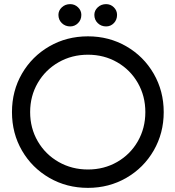

<svg xmlns="http://www.w3.org/2000/svg" viewBox="-20 -896 850 930"><path d="M38 -353Q38 -456 86.5 -539.5Q135 -623 219 -671.5Q303 -720 406 -720Q508 -720 592 -671.5Q676 -623 724.5 -539Q773 -455 773 -353Q773 -251 724.5 -167Q676 -83 592 -34.5Q508 14 406 14Q303 14 219 -34.5Q135 -83 86.5 -166.5Q38 -250 38 -353ZM684 -353Q684 -431 647.5 -494.5Q611 -558 547.5 -594.5Q484 -631 406 -631Q328 -631 264 -594.5Q200 -558 163 -494.5Q126 -431 126 -353Q126 -275 163 -211.5Q200 -148 264 -111.5Q328 -75 406 -75Q484 -75 547.5 -111.5Q611 -148 647.5 -211.5Q684 -275 684 -353ZM437 -824Q437 -845 453.5 -860.5Q470 -876 494 -876Q516 -876 531.5 -860.5Q547 -845 547 -824Q547 -800 531.5 -784Q516 -768 494 -768Q470 -768 453.5 -784Q437 -800 437 -824ZM263 -824Q263 -845 279.5 -860.5Q296 -876 320 -876Q342 -876 358 -860.5Q374 -845 374 -824Q374 -800 358 -784Q342 -768 320 -768Q296 -768 279.5 -784Q263 -800 263 -824Z"/></svg>

Font: Lineal
Style: Regular
Weight: 400
Designer: Created by Frank Adebiaye with contributions from Anton Moglia & Ariel Martín Pérez
Created by Frank ADEBIAYE with FontF
Foundry: Velvetyne Type Foundry
Version: Version 2.000